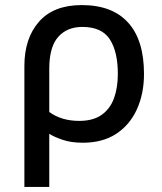

<svg xmlns="http://www.w3.org/2000/svg" viewBox="-20 -551 638 756"><path d="M76 185V-291Q76 -400 133.5 -465.5Q191 -531 302 -531Q422 -531 484.5 -462Q547 -393 547 -260Q547 -182 519 -120.5Q491 -59 437.5 -24Q384 11 306 11Q260 11 226.5 -0.5Q193 -12 174 -24V185ZM292 -75Q347 -75 380.5 -99Q414 -123 429 -164.5Q444 -206 444 -260Q444 -347 412.5 -396Q381 -445 304 -445Q244 -445 209 -405.5Q174 -366 174 -280V-110Q222 -75 292 -75Z"/></svg>

Font: Ubuntu Sans Medium
Style: Regular
Weight: 500
Designer: Dalton Maag Ltd
Foundry: Dalton Maag Ltd
Version: Version 1.006; ttfautohint (v1.8.4.7-5d5b)